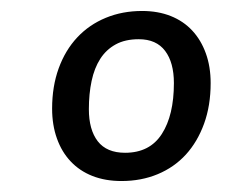

<svg xmlns="http://www.w3.org/2000/svg" viewBox="-20 -744 416 350"><path d="M239 -724Q268 -724 291.2 -714.8Q314.5 -705.5 330.5 -688.2Q346.5 -671 355.2 -646.8Q364 -622.5 364 -592.5Q364 -551.5 352 -518.5Q340 -485.5 318.8 -462.2Q297.5 -439 267.5 -426.5Q237.5 -414 201.5 -414Q172 -414 148.5 -423.2Q125 -432.5 108.8 -449.8Q92.5 -467 83.8 -491.5Q75 -516 75 -546Q75 -586.5 87 -619.5Q99 -652.5 120.8 -675.8Q142.5 -699 172.8 -711.5Q203 -724 239 -724ZM208 -465.5Q253 -465.5 275 -499.8Q297 -534 297 -592.5Q297 -630 281 -651.2Q265 -672.5 233 -672.5Q208 -672.5 190.8 -663Q173.5 -653.5 162.8 -636.8Q152 -620 147 -596.5Q142 -573 142 -545Q142 -507.5 158.2 -486.5Q174.5 -465.5 208 -465.5Z"/></svg>

Font: Lato
Style: Italic
Weight: 400
Italic angle: -7°
Designer: Lukasz Dziedzic
Foundry: tyPoland Lukasz Dziedzic
Version: Version 2.007; 2014-02-27